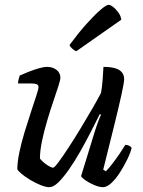

<svg xmlns="http://www.w3.org/2000/svg" viewBox="-20 -778 595 798"><path d="M185 0Q170 0 148 -9Q126 -18 104.5 -31Q83 -44 68.5 -56.5Q54 -69 52 -75Q52 -104 60.5 -145Q69 -186 82.5 -230Q96 -274 109 -313.5Q122 -353 131 -380.5Q140 -408 140 -415Q140 -425 132.5 -428Q125 -431 113 -431H55Q55 -441 58 -450.5Q61 -460 62 -464Q77 -471 98.5 -479.5Q120 -488 141 -494Q162 -500 176 -500Q199 -500 215 -487.5Q231 -475 231 -455Q231 -446 222.5 -419.5Q214 -393 201 -355Q188 -317 175.5 -274.5Q163 -232 154.5 -191.5Q146 -151 146 -119Q156 -106 174 -93.5Q192 -81 201 -81Q206 -81 223.5 -104.5Q241 -128 265.5 -165.5Q290 -203 316 -246Q342 -289 364.5 -328Q387 -367 400 -392Q404 -415 406.5 -445.5Q409 -476 410 -500Q439 -500 458 -494.5Q477 -489 486.5 -477.5Q496 -466 496 -449Q496 -435 485 -385Q474 -335 454.5 -256Q435 -177 409 -73L420 -66Q431 -77 446.5 -97Q462 -117 477 -139Q492 -161 501 -176Q510 -176 517.5 -172Q525 -168 527 -163Q522 -142 508.5 -114.5Q495 -87 478 -60.5Q461 -34 442.5 -17Q424 0 408 0Q393 0 372.5 -8.5Q352 -17 336 -28Q320 -39 317 -46L372 -225Q380 -251 388 -272.5Q396 -294 400 -301L395 -304Q378 -270 357 -229Q336 -188 313 -147.5Q290 -107 266.5 -73.5Q243 -40 222.5 -20Q202 0 185 0ZM297 -565Q289 -568 280 -576Q271 -584 269 -591Q305 -640 338.5 -677.5Q372 -715 397 -736.5Q422 -758 431 -758Q439 -758 451 -748.5Q463 -739 473 -724.5Q483 -710 484 -696Z"/></svg>

Font: Texturina 12pt Medium
Style: Italic
Weight: 500
Italic angle: -11°
Designer: Guillermo Torres Carreño
Foundry: Omnibus-Type
Version: Version 1.002